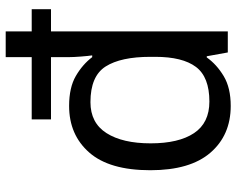

<svg xmlns="http://www.w3.org/2000/svg" viewBox="-96 -704 810 657"><g transform="rotate(-90 308.5 -375.0)"><path d="M275 10Q175 10 115 -59.5Q55 -129 55 -265Q55 -405 115.5 -474Q176 -543 275 -543Q338 -543 377.5 -520Q417 -497 442 -464H448Q446 -477 444 -502.5Q442 -528 442 -544V-605H229V-671H442V-760H530V-671H606V-605H530V0H458L445 -72H441Q417 -38 377 -14Q337 10 275 10ZM290 -63Q374 -63 408.5 -109Q443 -155 443 -248V-265Q443 -366 410 -418Q377 -470 288 -470Q217 -470 182 -415Q147 -360 147 -264Q147 -168 182 -115.5Q217 -63 290 -63Z"/></g></svg>

Font: Noto Sans Old Italic
Style: Regular
Weight: 400
Designer: Monotype Design Team
Foundry: Monotype Imaging Inc.
Version: Version 2.003; ttfautohint (v1.8.4.7-5d5b)